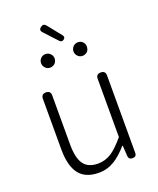

<svg xmlns="http://www.w3.org/2000/svg" viewBox="-165 -1007 921 1119"><g transform="rotate(-20 295.0 -447.5)"><path d="M253 13Q170 13 131 -37.5Q92 -88 92 -192V-504Q92 -533 121 -533Q150 -533 150 -504V-199Q150 -116 177.5 -77.5Q205 -39 266 -39Q311 -39 350 -64Q385 -87 432 -143V-504Q432 -533 461 -533Q490 -533 490 -504V-266V-24Q490 0 465 0Q442 0 440 -23L436 -88H433Q390 -39 351 -15Q305 13 253 13ZM195 -660Q177 -660 165 -672.5Q153 -685 153 -702Q153 -719 165 -731.5Q177 -744 195 -744Q212 -744 224.5 -731.5Q237 -719 237 -702.5Q237 -686 225 -672Q211 -660 195 -660ZM396 -660Q378 -660 366 -672.5Q354 -685 354 -702Q354 -719 366 -731.5Q378 -744 396 -744Q414 -744 425.5 -732Q437 -720 437 -702.5Q437 -685 426 -672Q412 -660 396 -660ZM298 -788 258 -831 224 -868Q205 -887 226 -902Q244 -916 259 -897L327 -812Q338 -798 324 -787Q310 -776 298 -788Z"/></g></svg>

Font: GenSenRounded TW L
Style: Regular
Weight: 300
Version: Version 1.501;PS 1;hotconv 16.6.51;makeotf.lib2.5.65220